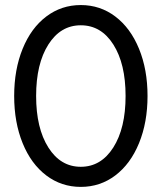

<svg xmlns="http://www.w3.org/2000/svg" viewBox="-20 -730 640 760"><path d="M436.5 -35.6Q376.5 9.8 299.8 9.8Q223.1 9.8 163.1 -35.6Q103 -81.1 69.6 -163.3Q36.1 -245.6 36.1 -350.1Q36.1 -454.6 69.6 -536.9Q103 -619.1 163.1 -664.6Q223.1 -710 299.8 -710Q376.5 -710 436.5 -664.6Q496.6 -619.1 530.3 -536.9Q564 -454.6 564 -350.1Q564 -245.6 530.3 -163.3Q496.6 -81.1 436.5 -35.6ZM299.8 -629.9Q219.7 -629.9 171.4 -553.7Q123 -477.5 123 -350.1Q123 -222.7 171.4 -146.2Q219.7 -69.8 299.8 -69.8Q379.9 -69.8 428.5 -146.2Q477.1 -222.7 477.1 -350.1Q477.1 -477.5 428.7 -553.7Q380.4 -629.9 299.8 -629.9Z"/></svg>

Font: CommitMono
Style: Regular
Weight: 400
Monospace: yes
Designer: Eigil Nikolajsen
Foundry: Eigil Nikolajsen
Version: Version 1.143